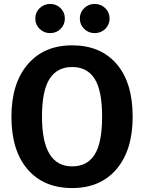

<svg xmlns="http://www.w3.org/2000/svg" viewBox="-20 -938 731 974"><path d="M193 -346Q193 -94 346 -94Q422 -94 460 -153.5Q498 -213 498 -346Q498 -479 460 -538.5Q422 -598 346 -598Q270 -598 231.5 -538Q193 -478 193 -346ZM346 -708Q490 -708 571.5 -613.5Q653 -519 653 -346Q653 -176 571 -80Q489 16 346 16Q202 16 120 -79Q38 -174 38 -346Q38 -515 120.5 -611.5Q203 -708 346 -708ZM460 -918Q492 -918 514 -896.5Q536 -875 536 -844Q536 -813 514 -791.5Q492 -770 460 -770Q429 -770 407 -791.5Q385 -813 385 -844Q385 -875 407 -896.5Q429 -918 460 -918ZM234 -918Q266 -918 287.5 -896.5Q309 -875 309 -844Q309 -813 287.5 -791.5Q266 -770 234 -770Q203 -770 181 -791.5Q159 -813 159 -844Q159 -875 181 -896.5Q203 -918 234 -918Z"/></svg>

Font: FiraSans
Style: Regular
Weight: 600
Designer: Carrois Corporate & Edenspiekermann AG
Foundry: Carrois Corporate GbR & Edenspiekermann AG
Version: Version 3.106;PS 003.106;hotconv 1.0.70;makeotf.lib2.5.58329